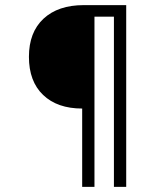

<svg xmlns="http://www.w3.org/2000/svg" viewBox="-20 -730 640 750"><path d="M301 0V-306Q204 -306 148.5 -359Q93 -412 93 -508Q93 -604 150 -657Q207 -710 307 -710H473V0H425V-665H349V0Z"/></svg>

Font: Geist Mono UltraLight
Style: Regular
Weight: 200
Monospace: yes
Designer: Basement.studio, Andrés Briganti, Mateo Zaragoza
Foundry: Basement.studio, Vercel, Andrés Briganti, Guido Ferreyra, Mateo Zaragoza
Version: Version 1.400; ttfautohint (v1.8.4.7-5d5b)